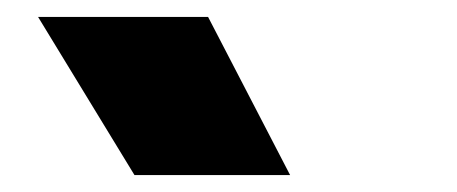

<svg xmlns="http://www.w3.org/2000/svg" viewBox="-20 -792 540 227"><path d="M139 -585 25 -772H226L323 -585Z"/></svg>

Font: Geologica Roman Black
Style: Regular
Weight: 900
Designer: Sindre Bremnes, Frode Helland
Foundry: Monokrom Skriftforlag AS
Version: Version 1.010;gftools[0.9.28]